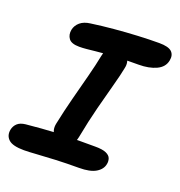

<svg xmlns="http://www.w3.org/2000/svg" viewBox="-140 -818 879 939"><g transform="rotate(20 299.5 -348.5)"><path d="M168 -557Q127 -557 113 -576Q99 -595 104 -622Q109 -646 128.5 -662.5Q148 -679 181 -683Q237 -691 298 -696.5Q359 -702 419 -705Q479 -708 530 -708Q578 -708 595.5 -691.5Q613 -675 607 -645Q600 -609 562.5 -591.5Q525 -574 471 -574Q416 -574 375.5 -572.5Q335 -571 304 -568.5Q273 -566 249.5 -563.5Q226 -561 206.5 -559Q187 -557 168 -557ZM259 -88Q222 -88 203 -109Q184 -130 191 -165Q206 -237 224 -306Q242 -375 258.5 -438Q275 -501 285 -552Q292 -585 306 -601Q320 -617 348 -617Q381 -617 401 -593Q421 -569 413 -535Q406 -498 390 -439.5Q374 -381 354.5 -305.5Q335 -230 318 -141Q308 -88 259 -88ZM87 11Q28 11 6.5 -9Q-15 -29 -9 -61Q-5 -81 9.5 -94.5Q24 -108 52 -111Q95 -115 130.5 -118Q166 -121 198.5 -122.5Q231 -124 263.5 -124.5Q296 -125 331.5 -125Q367 -125 410 -125Q447 -125 466 -116.5Q485 -108 490 -94Q495 -80 492 -65Q487 -36 457 -18Q427 0 369 0Q305 0 249.5 2.5Q194 5 152 8Q110 11 87 11Z"/></g></svg>

Font: Shantell Sans SemiBold
Style: Italic
Weight: 600
Italic angle: -11°
Designer: Stephen Nixon, Anya Danilova, Shantell Martin
Foundry: Arrow Type
Version: Version 1.011;[c5ecc13dd]